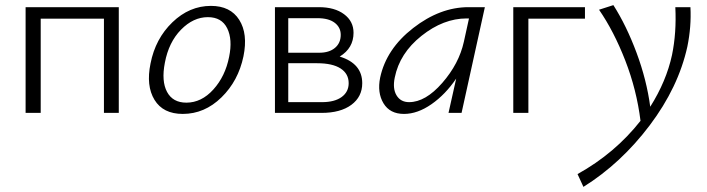

<svg xmlns="http://www.w3.org/2000/svg" viewBox="-20 -441 2762 750"><path d="M444 -413V0H386V-368H139V0H80V-413Z M694 4Q617 4 583.5 -51Q550 -106 568 -193Q587 -290 653.5 -354Q720 -418 804 -418Q880 -418 914.5 -363.5Q949 -309 931 -221Q911 -125 845 -60.5Q779 4 694 4ZM708 -40Q767 -40 813.5 -91.5Q860 -143 875 -219Q889 -287 867.5 -330.5Q846 -374 792 -374Q735 -374 687 -325Q639 -276 624 -196Q610 -124 632.5 -82Q655 -40 708 -40Z M1307 -220Q1395 -193 1395 -116Q1395 -63 1352.5 -31.5Q1310 0 1236 0H1054V-413H1226Q1287 -413 1324 -385.5Q1361 -358 1361 -313Q1361 -253 1307 -220ZM1220 -370H1106V-235H1227Q1266 -235 1288.5 -254Q1311 -273 1311 -305Q1311 -334 1287.5 -352Q1264 -370 1220 -370ZM1238 -42Q1287 -42 1314.5 -62Q1342 -82 1342 -116Q1342 -153 1310.5 -173.5Q1279 -194 1219 -194H1106V-42Z M1810 -413H1874L1783 0H1732L1762 -134Q1720 -72 1665.5 -34Q1611 4 1558 4Q1503 4 1478 -37.5Q1453 -79 1465 -138Q1489 -250 1594 -331.5Q1699 -413 1810 -413ZM1578 -42Q1642 -42 1707.5 -117Q1773 -192 1792 -278L1812 -369H1803Q1712 -369 1626.5 -301Q1541 -233 1522 -138Q1513 -95 1529 -68.5Q1545 -42 1578 -42Z M2265 -413V-368H2044V0H1985V-413Z M2677 -413Q2681 -337 2665 -259Q2630 -100 2518 48.5Q2406 197 2259 289L2236 239Q2382 158 2482 31Q2467 -90 2422.5 -204.5Q2378 -319 2320 -403L2376 -421Q2427 -341 2466.5 -235Q2506 -129 2520 -24Q2583 -124 2605 -226Q2623 -313 2618 -413Z"/></svg>

Font: EauTest Semilight
Style: Italic
Weight: 300
Italic angle: -12°
Designer: Christian Thalmann (Catharsis Fonts)
Version: Version 0.001;PS 000.001;hotconv 1.0.88;makeotf.lib2.5.64775